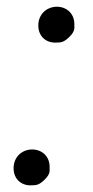

<svg xmlns="http://www.w3.org/2000/svg" viewBox="-20 -554 280 580"><path d="M149.9 -533.7C118.2 -532.2 95.7 -508.8 95.7 -477.1C95.7 -445.3 117.7 -425.3 146.5 -425.3C147.5 -425.3 151.9 -425.3 160.2 -425.8C168.5 -426.3 178.2 -431.2 188.5 -441.4C198.7 -451.2 204.1 -460 204.6 -468.3C204.6 -476.6 204.6 -481 204.6 -481.4C204.6 -512.2 182.1 -533.7 151.4 -533.7C150.9 -533.7 150.4 -533.7 149.9 -533.7ZM75.2 -102.5C43.5 -101.1 21 -77.6 21 -45.9C21 -14.2 43 5.9 71.8 5.9C72.8 5.9 77.1 5.9 85.4 5.4C93.8 4.9 103.5 0 113.8 -10.3C124 -20 129.4 -28.8 129.9 -37.1C129.9 -45.4 129.9 -49.8 129.9 -50.3C129.9 -81.1 107.4 -102.5 76.7 -102.5C76.2 -102.5 75.7 -102.5 75.2 -102.5Z"/></svg>

Font: Roboto
Style: Italic
Weight: 400
Italic angle: -12°
Designer: Google
Version: Version 2.137; 2017